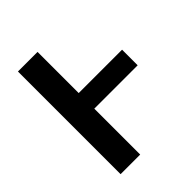

<svg xmlns="http://www.w3.org/2000/svg" viewBox="-196 -803 914 914"><g transform="rotate(-45 261.0 -345.5)"><path d="M505 -309H213V0H81V-691H213V-414H505Z"/></g></svg>

Font: FiraGO Medium
Style: Regular
Weight: 500
Designer: bBox Type
Foundry: bBox Type GmbH
Version: Version 1.001;PS 001.001;hotconv 1.0.88;makeotf.lib2.5.64775